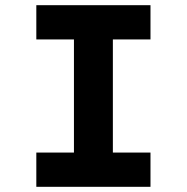

<svg xmlns="http://www.w3.org/2000/svg" viewBox="-20 -720 720 740"><path d="M120 0V-132H265V-568H120V-700H560V-568H415V-132H560V0Z"/></svg>

Font: Lexend Exa SemiBold
Style: Regular
Weight: 600
Designer: Bonnie Shaver-Troup, Thomas Jockin
Foundry: Lexend
Version: Version 1.007